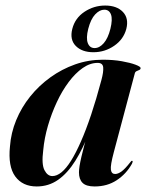

<svg xmlns="http://www.w3.org/2000/svg" viewBox="-20 -664 530 693"><path d="M391 -115.5Q378 -67 380.2 -51.5Q382.5 -36 395.5 -36Q406 -36 418.5 -45Q431 -54 449.5 -77.5Q452.5 -81.5 454 -82.8Q455.5 -84 457 -83.5Q459 -83.5 458.8 -80.8Q458.5 -78 456 -72.5Q435.5 -36 401.2 -13.5Q367 9 321.5 9Q291 9 278 -4Q265 -17 265 -42Q265 -51 267.2 -65.2Q269.5 -79.5 274 -98.8Q278.5 -118 284.8 -141.8Q291 -165.5 299 -193L303.5 -190.5Q280 -128.5 252 -83.8Q224 -39 189.8 -15Q155.5 9 112.5 9Q61.5 9 35 -27.2Q8.5 -63.5 16 -135.5Q19.5 -184.5 38.5 -230.5Q57.5 -276.5 89 -315.8Q120.5 -355 161.8 -384.8Q203 -414.5 251 -431.5Q299 -448.5 351 -448.5Q389 -448.5 419.8 -443Q450.5 -437.5 469 -430.5Q487.5 -423.5 487.5 -418.5Q487.5 -413.5 482.8 -411.5Q478 -409.5 473 -407.2Q468 -405 466.5 -399ZM136 -121.5Q129.5 -71 140.5 -49.8Q151.5 -28.5 169 -28.5Q185 -28.5 202 -42.2Q219 -56 236.5 -84Q254 -112 272.2 -153.5Q290.5 -195 309 -250.2Q327.5 -305.5 346 -375Q354 -404.5 352.5 -420.8Q351 -437 332.5 -437Q305 -437 278.5 -418.5Q252 -400 228 -368Q204 -336 185 -295.2Q166 -254.5 153 -210Q140 -165.5 136 -121.5ZM317 -475.5Q276 -475.5 253.5 -498.2Q231 -521 241 -560Q251 -599 285 -621.5Q319 -644 359.5 -644Q401.5 -644 423.5 -621Q445.5 -598 436 -560Q426 -522 392.2 -498.8Q358.5 -475.5 317 -475.5ZM356.5 -629Q339.5 -629 323.5 -612Q307.5 -595 298.5 -560Q290 -526 297 -508.2Q304 -490.5 321.5 -490.5Q339 -490.5 354.5 -508.2Q370 -526 378.5 -560Q387 -594.5 380.5 -611.8Q374 -629 356.5 -629Z"/></svg>

Font: Fraunces 120pt SemiBold
Style: Italic
Weight: 600
Italic angle: -16°
Version: Version 1.000;[b76b70a41]